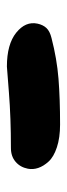

<svg xmlns="http://www.w3.org/2000/svg" viewBox="162 -540 195 559"><g transform="rotate(90 259.5 -260.5)"><path d="M173.8 -183.1Q108.9 -183.1 75.2 -210.2Q41.5 -237.3 48.8 -272Q52.2 -288.1 61.5 -298.1Q70.8 -308.1 90.8 -313Q150.9 -328.6 209 -333.3Q267.1 -337.9 342.8 -337.9Q380.9 -337.9 408.9 -328.6Q437 -319.3 450.4 -304.4Q463.9 -289.6 469 -274.2Q474.1 -258.8 471.2 -244.1Q466.8 -221.7 450.9 -208.3Q435.1 -194.8 411.1 -194.8Q323.2 -194.8 249.8 -189Q176.3 -183.1 173.8 -183.1Z"/></g></svg>

Font: Shantell Sans Irregular
Style: Bold Italic
Weight: 700
Italic angle: -11.31°
Designer: Stephen Nixon, Anya Danilova, Shantell Martin
Foundry: Arrow Type
Version: Version 1.006;[9816181b4]